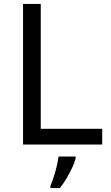

<svg xmlns="http://www.w3.org/2000/svg" viewBox="-20 -734 564 975"><path d="M97 0V-714H187V-80H499V0ZM364 70Q360 88 347.5 115.5Q335 143 318.5 171Q302 199 284 221H236V209Q244 192 252.5 165.5Q261 139 268 110.5Q275 82 277 61H364Z"/></svg>

Font: TSCustom
Style: Regular
Weight: 400
Designer: Monotype Design Team
Foundry: Monotype Imaging Inc.
Version: Version 2.004; ttfautohint (v1.8.3) -l 8 -r 50 -G 200 -x 14 